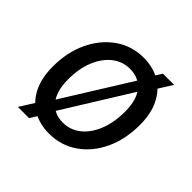

<svg xmlns="http://www.w3.org/2000/svg" viewBox="-149 -721 897 897"><g transform="rotate(45 300.0 -272.5)"><path d="M268.5 7.5Q206.5 7.5 159.5 -19.5Q112.5 -46.5 86 -98.8Q59.5 -151 59.5 -227Q59.5 -322.5 95 -396.8Q130.5 -471 191.8 -513.8Q253 -556.5 331 -556.5Q394 -556.5 441 -528.8Q488 -501 514.2 -448.8Q540.5 -396.5 540.5 -322Q540.5 -225.5 505.2 -151.2Q470 -77 408.5 -34.8Q347 7.5 268.5 7.5ZM277 -74.5Q327 -74.5 365.2 -104.8Q403.5 -135 425.5 -189.8Q447.5 -244.5 447.5 -317Q447.5 -394.5 414 -434.5Q380.5 -474.5 322.5 -474.5Q273.5 -474.5 235 -444.2Q196.5 -414 174.5 -360.2Q152.5 -306.5 152.5 -235Q152.5 -156.5 186.2 -115.5Q220 -74.5 277 -74.5ZM77.5 22 145 -85 162.5 -102 390.5 -468 396 -485.5 447 -567H521L460.5 -471L440.5 -452L208 -77.5L204 -62L151.5 22Z"/></g></svg>

Font: Spline Sans Mono
Style: Italic
Weight: 400
Italic angle: -4°
Monospace: yes
Designer: Eben Sorkin, Mirko Velimirovic
Foundry: Sorkin Type
Version: Version 1.004